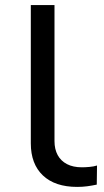

<svg xmlns="http://www.w3.org/2000/svg" viewBox="-20 -725 410 754"><path d="M283 9Q196 9 148.5 -36Q101 -81 101 -162V-705H194V-171Q194 -139 206.5 -116Q219 -93 243 -80.5Q267 -68 302 -68Q315 -68 331.5 -69.5Q348 -71 361 -75L360 0Q341 4 322.5 6.5Q304 9 283 9Z"/></svg>

Font: Nunito Sans 10pt Expanded
Style: Regular
Weight: 400
Width: 7
Designer: Vernon Adams
Foundry: Vernon Adams
Version: Version 3.101;gftools[0.9.27]